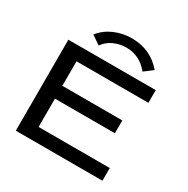

<svg xmlns="http://www.w3.org/2000/svg" viewBox="-182 -980 1114 1140"><g transform="rotate(30 375.0 -410.0)"><path d="M77 0V-624H676V-537H183V-369H594V-281H183V-87H671V0ZM250 -684 190 -725Q226 -771 282 -795.5Q338 -820 401 -820Q530 -820 611 -724L553 -680Q491 -756 401 -756Q357 -756 316.5 -738.5Q276 -721 250 -684Z"/></g></svg>

Font: Inconsolata ExtraExpanded SemiBold
Style: Regular
Weight: 600
Width: 8
Monospace: yes
Designer: Raph Levien, Cyreal, Brenton Simpson
Foundry: Raph Levien, Cyreal, Google
Version: Version 3.001; ttfautohint (v1.8.2.53-6de2)